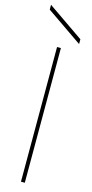

<svg xmlns="http://www.w3.org/2000/svg" viewBox="-145 -930 462 964"><g transform="rotate(15 85.5 -448.5)"><path d="M76 0V-700H96V0ZM179 -743 -8 -872V-897L179 -768Z"/></g></svg>

Font: DM Sans 24pt Thin
Style: Regular
Weight: 250
Designer: Colophon Foundry, Jonny Pinhorn
Foundry: Colophon Foundry
Version: Version 4.004;gftools[0.9.30]